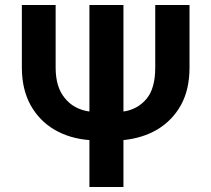

<svg xmlns="http://www.w3.org/2000/svg" viewBox="-20 -750 851 773"><path d="M743 -478Q743 -390 709 -328Q675 -266 614 -229Q555 -194 477 -186V3H340V-186Q261 -192 199 -228Q138 -264 103 -327Q68 -391 68 -478V-730H204V-478Q204 -399 241 -355Q277 -310 340 -301V-730H477V-301Q533 -309 569 -351Q605 -393 605 -478V-730H743Z"/></svg>

Font: Sinter Bold
Style: Regular
Weight: 700
Foundry: Adobe & rsms
Version: Version 1.000